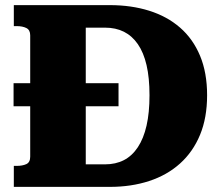

<svg xmlns="http://www.w3.org/2000/svg" viewBox="-20 -730 868 750"><path d="M33 -405H443V-315H33ZM34 -628V-710H409Q493 -710 563 -688Q633 -666 683.5 -622Q734 -578 761.5 -512Q789 -446 789 -358Q789 -270 761.5 -203.5Q734 -137 683.5 -91.5Q633 -46 563 -23Q493 0 409 0H34V-82H45Q68 -82 83 -89Q98 -96 98 -118V-592Q98 -613 83 -620.5Q68 -628 45 -628ZM390 -622H315V-88H390Q432 -88 464 -104.5Q496 -121 518.5 -155Q541 -189 552.5 -239.5Q564 -290 564 -358Q564 -426 552.5 -475.5Q541 -525 518.5 -557.5Q496 -590 464 -606Q432 -622 390 -622Z"/></svg>

Font: Roboto Serif ExtraBold
Style: Regular
Weight: 800
Designer: Greg Gazdowicz
Foundry: Commercial Type
Version: Version 1.008